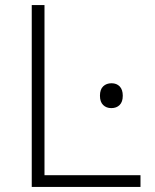

<svg xmlns="http://www.w3.org/2000/svg" viewBox="-20 -733 608 753"><path d="M104.5 0V-713H154.5V-46H531V0ZM416.5 -309Q397 -309 384.5 -321.2Q372 -333.5 372 -357.5Q372 -382.5 384.8 -394.5Q397.5 -406.5 417.5 -406.5Q437.5 -406.5 449.5 -394Q461.5 -381.5 461.5 -357.5Q461.5 -333.5 449.2 -321.2Q437 -309 416.5 -309Z"/></svg>

Font: Commissioner ExtraLight
Style: Regular
Weight: 200
Designer: Kostas Bartsokas
Foundry: Kostas Bartsokas
Version: Version 1.000; ttfautohint (v1.8.3)